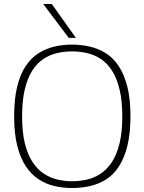

<svg xmlns="http://www.w3.org/2000/svg" viewBox="-20 -934 725 964"><path d="M341 -24Q380 -24 417 -32.5Q454 -41 486 -62.5Q518 -84 542 -120.5Q566 -157 580 -213.5Q594 -270 594 -349Q594 -429 580 -486Q566 -543 542 -580Q518 -617 486 -638Q454 -659 417 -667.5Q380 -676 341 -676Q303 -676 266.5 -667.5Q230 -659 198 -638Q166 -617 142 -579.5Q118 -542 104.5 -485.5Q91 -429 91 -349Q91 -271 104.5 -215.5Q118 -160 142 -122.5Q166 -85 198 -63.5Q230 -42 266.5 -33Q303 -24 341 -24ZM342 10Q295 10 252.5 0Q210 -10 173 -34.5Q136 -59 109 -100Q82 -141 66.5 -202.5Q51 -264 51 -349Q51 -436 66 -498Q81 -560 108.5 -601.5Q136 -643 173 -666.5Q210 -690 252.5 -700Q295 -710 341 -710Q388 -710 431 -700Q474 -690 511 -667Q548 -644 575.5 -603Q603 -562 619 -500Q635 -438 635 -351Q635 -264 619.5 -201.5Q604 -139 576.5 -97.5Q549 -56 512.5 -33Q476 -10 432.5 0Q389 10 342 10ZM325 -744 197 -914H240L361 -744Z"/></svg>

Font: Georama ExtraCondensed Thin ExtraLight
Style: Regular
Weight: 250
Version: Version 1.001